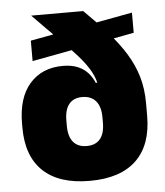

<svg xmlns="http://www.w3.org/2000/svg" viewBox="-50 -705 656 763"><g transform="rotate(-5 278.0 -323.0)"><path d="M278 15Q156 15 92.5 -44.8Q29 -104.5 29 -218.5V-235Q29 -338 78 -393.8Q127 -449.5 210 -449.5Q245.5 -449.5 270 -439Q294.5 -428.5 310.2 -410.8Q326 -393 335 -371H389.5L349.5 -232Q349.5 -253.5 344.8 -269.8Q340 -286 330.8 -297Q321.5 -308 307.8 -313.8Q294 -319.5 276 -319.5Q241.5 -319.5 223.5 -297.2Q205.5 -275 205.5 -232V-211.5Q205.5 -168 224 -146Q242.5 -124 277.5 -124Q313 -124 331.2 -146Q349.5 -168 349.5 -211.5Q349.5 -226.5 349.5 -248.2Q349.5 -270 349.5 -293Q348.5 -306 347 -319.5Q345.5 -333 344.5 -346Q342.5 -380.5 325.2 -412.8Q308 -445 277 -480.2Q246 -515.5 202 -559Q158 -602.5 102.5 -659.5H310Q362.5 -608 403 -562.5Q443.5 -517 471 -472.2Q498.5 -427.5 512.8 -379.2Q527 -331 527 -274V-223.5Q527 -107 463.8 -46Q400.5 15 278 15ZM92.5 -479V-560.5L502.5 -636.5V-556Z"/></g></svg>

Font: Anek Telugu Medium ExtraBold
Style: Regular
Weight: 800
Version: Version 1.003